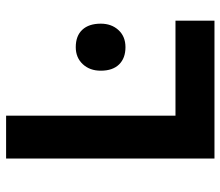

<svg xmlns="http://www.w3.org/2000/svg" viewBox="-68 -672 740 645"><g transform="rotate(-90 302.5 -350.0)"><path d="M92 0V-700H236V-131H555V0ZM466 -299Q429 -299 408 -320.5Q387 -342 387 -382Q387 -419 409 -442.5Q431 -466 466 -466Q504 -466 524.5 -444Q545 -422 545 -382Q545 -346 523.5 -322.5Q502 -299 466 -299Z"/></g></svg>

Font: Lexend SemiBold
Style: Regular
Weight: 600
Designer: Bonnie Shaver-Troup, Thomas Jockin
Foundry: Lexend
Version: Version 1.005; ttfautohint (v1.8.3)